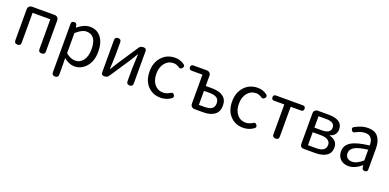

<svg xmlns="http://www.w3.org/2000/svg" viewBox="-3 -1447 5198 2564"><g transform="rotate(20 2595.5 -164.5)"><path d="M150.4 -543H467.8Q494.1 -543 510.3 -527.3Q526.4 -511.7 526.4 -485.4V-44.9Q526.4 0 481.4 0Q434.6 0 434.6 -44.9V-468.8H182.6V-44.9Q182.6 0 137.7 0Q91.8 0 91.8 -44.9V-485.4Q91.8 -511.7 107.9 -527.3Q124 -543 150.4 -543Z M709 183.6V-505.9Q709 -543 748 -543Q784.2 -543 788.1 -508.8L792 -481.4H794.9Q886.7 -556.6 967.8 -556.6Q1071.3 -556.6 1127.9 -481.9Q1184.6 -407.2 1184.6 -280.3Q1184.6 -146.5 1115.7 -66.9Q1046.9 12.7 948.2 12.7Q874 12.7 797.9 -49.8L799.8 44.9V183.6Q799.8 228.5 754.9 228.5Q709 228.5 709 183.6ZM799.8 -405.3V-120.1Q865.2 -63.5 933.6 -63.5Q1002 -63.5 1045.4 -121.6Q1088.9 -179.7 1088.9 -279.3Q1088.9 -480.5 946.3 -480.5Q880.9 -480.5 799.8 -405.3Z M1775.4 -503.9V-43.9Q1775.4 0 1731.4 0Q1686.5 0 1686.5 -43.9V-226.6Q1686.5 -267.6 1695.3 -427.7H1691.4Q1639.6 -344.7 1619.1 -310.5L1433.6 -31.2Q1414.1 0 1376 0H1367.2Q1328.1 0 1328.1 -39.1V-499Q1328.1 -543 1373 -543Q1417 -543 1417 -499V-316.4Q1417 -283.2 1413.1 -205.6Q1409.2 -127.9 1408.2 -116.2H1412.1Q1455.1 -182.6 1484.4 -232.4L1669.9 -511.7Q1689.5 -543 1727.5 -543H1736.3Q1775.4 -543 1775.4 -503.9Z M1918 -271.5Q1918 -395.5 1991.2 -476.1Q2064.5 -556.6 2180.7 -556.6Q2254.9 -556.6 2312.5 -513.7Q2339.8 -492.2 2317.4 -463.9Q2293.9 -430.7 2258.8 -458Q2220.7 -481.4 2183.6 -481.4Q2109.4 -481.4 2061.5 -422.9Q2013.7 -364.3 2013.7 -271.5Q2013.7 -177.7 2060.1 -120.6Q2106.4 -63.5 2181.6 -63.5Q2230.5 -63.5 2277.3 -92.8Q2310.5 -117.2 2331.1 -83Q2348.6 -54.7 2322.3 -35.2Q2256.8 12.7 2172.9 12.7Q2061.5 12.7 1989.7 -63.5Q1918 -139.6 1918 -271.5Z M2442.4 -543H2630.9Q2657.2 -543 2673.3 -527.3Q2689.5 -511.7 2689.5 -485.4V-341.8H2779.3Q2879.9 -341.8 2937.5 -300.3Q2995.1 -258.8 2995.1 -172.9Q2995.1 -85.9 2937.5 -43Q2879.9 0 2779.3 0H2655.3Q2628.9 0 2612.8 -15.6Q2596.7 -31.2 2596.7 -57.6V-468.8H2442.4Q2405.3 -468.8 2405.3 -505.9Q2405.3 -543 2442.4 -543ZM2689.5 -272.5V-73.2H2769.5Q2838.9 -73.2 2872.6 -97.2Q2906.2 -121.1 2906.2 -172.9Q2906.2 -224.6 2872.6 -248.5Q2838.9 -272.5 2769.5 -272.5Z M3090.8 -271.5Q3090.8 -395.5 3164.1 -476.1Q3237.3 -556.6 3353.5 -556.6Q3427.7 -556.6 3485.4 -513.7Q3512.7 -492.2 3490.2 -463.9Q3466.8 -430.7 3431.6 -458Q3393.6 -481.4 3356.4 -481.4Q3282.2 -481.4 3234.4 -422.9Q3186.5 -364.3 3186.5 -271.5Q3186.5 -177.7 3232.9 -120.6Q3279.3 -63.5 3354.5 -63.5Q3403.3 -63.5 3450.2 -92.8Q3483.4 -117.2 3503.9 -83Q3521.5 -54.7 3495.1 -35.2Q3429.7 12.7 3345.7 12.7Q3234.4 12.7 3162.6 -63.5Q3090.8 -139.6 3090.8 -271.5Z M3615.2 -543H3997.1Q4034.2 -543 4034.2 -505.9Q4034.2 -468.8 3997.1 -468.8H3850.6V-44.9Q3850.6 0 3805.7 0Q3759.8 0 3759.8 -44.9V-468.8H3615.2Q3578.1 -468.8 3578.1 -505.9Q3578.1 -543 3615.2 -543Z M4370.1 0H4204.1Q4180.7 0 4167 -13.7Q4153.3 -27.3 4153.3 -50.8V-485.4Q4153.3 -511.7 4169.4 -527.3Q4185.5 -543 4211.9 -543H4362.3Q4562.5 -543 4562.5 -405.3Q4562.5 -361.3 4538.6 -331.5Q4514.6 -301.8 4471.7 -290V-285.2Q4522.5 -273.4 4554.2 -241.7Q4585.9 -210 4585.9 -156.2Q4585.9 -77.1 4527.8 -38.6Q4469.7 0 4370.1 0ZM4352.5 -477.5H4243.2V-315.4H4346.7Q4472.7 -315.4 4472.7 -397.5Q4472.7 -477.5 4352.5 -477.5ZM4243.2 -65.4H4360.4Q4495.1 -65.4 4495.1 -161.1Q4495.1 -203.1 4459 -226.6Q4422.9 -250 4354.5 -250H4243.2Z M5111.3 -334V-37.1Q5111.3 0 5072.3 0Q5036.1 0 5032.2 -34.2L5028.3 -65.4H5025.4Q4931.6 12.7 4844.7 12.7Q4774.4 12.7 4730 -28.3Q4685.5 -69.3 4685.5 -140.6Q4685.5 -228.5 4765.1 -276.4Q4844.7 -324.2 5019.5 -343.8Q5019.5 -481.4 4908.2 -481.4Q4844.7 -481.4 4775.4 -442.4Q4743.2 -422.9 4725.6 -456.1Q4708 -485.4 4734.4 -501Q4830.1 -556.6 4922.9 -556.6Q5018.6 -556.6 5064.9 -497.6Q5111.3 -438.5 5111.3 -334ZM5019.5 -131.8V-284.2Q4886.7 -267.6 4831.1 -234.9Q4775.4 -202.1 4775.4 -147.5Q4775.4 -103.5 4801.8 -81.5Q4828.1 -59.6 4871.1 -59.6Q4938.5 -59.6 5019.5 -131.8Z"/></g></svg>

Font: GenSenMaruGothic TW TTF Regular
Style: Regular
Weight: 400
Version: Version 1.301